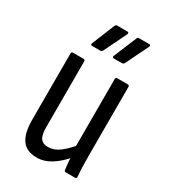

<svg xmlns="http://www.w3.org/2000/svg" viewBox="-175 -779 768 872"><g transform="rotate(30 209.0 -343.0)"><path d="M160 8Q106 8 81.5 -26.5Q57 -61 57 -131V-478Q57 -487 65 -487H121Q129 -487 129 -478V-133Q129 -92 141.5 -75.5Q154 -59 180 -59Q211 -59 240 -80.5Q269 -102 304 -145L307 -81Q273 -39 236 -15.5Q199 8 160 8ZM309 0Q300 0 300 -9Q297 -29 295 -55Q293 -81 293 -98L289 -116V-478Q289 -487 297 -487H352Q361 -487 361 -478V-121Q361 -84 362 -57Q363 -30 365 -11Q367 0 357 0ZM125 -557Q115 -557 119 -568L167 -686Q170 -694 177 -694H232Q236 -694 237.5 -691Q239 -688 237 -683L179 -564Q174 -557 168 -557ZM239 -557Q229 -557 233 -568L282 -686Q285 -694 291 -694H346Q351 -694 352 -691Q353 -688 351 -683L293 -564Q288 -557 282 -557Z"/></g></svg>

Font: Sofia Sans Condensed
Style: Regular
Weight: 400
Designer: Botio Nikoltchev, Ani Petrova
Foundry: lettersoup
Version: Version 4.100